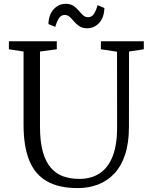

<svg xmlns="http://www.w3.org/2000/svg" viewBox="-20 -954 772 982"><path d="M377.5 8Q281.5 8 220.2 -26.8Q159 -61.5 129.8 -133.2Q100.5 -205 100.5 -315.5V-690.5L25.5 -702V-743H270.5V-702L184.5 -690.5V-307Q184.5 -229 199.2 -177.2Q214 -125.5 240.8 -95Q267.5 -64.5 304.2 -51.8Q341 -39 385 -39Q448.5 -39 491.8 -68.8Q535 -98.5 557 -156.8Q579 -215 579 -301L578.5 -689.5L496 -702V-743H715.5V-702L640 -690.5L639.5 -305Q639.5 -223.5 620.2 -164.5Q601 -105.5 565.5 -67.2Q530 -29 482.2 -10.5Q434.5 8 377.5 8ZM425.5 -809.5Q402 -809.5 386.2 -819.8Q370.5 -830 359.2 -843.5Q348 -857 337 -867.2Q326 -877.5 311 -877.5Q291.5 -877.5 280.5 -859.2Q269.5 -841 262.5 -816.5L227.5 -831Q229.5 -880 255 -907.2Q280.5 -934.5 316 -934.5Q340 -934.5 355.5 -924.2Q371 -914 382.2 -900.2Q393.5 -886.5 404.5 -876.2Q415.5 -866 430.5 -866Q450 -866 461.2 -884.2Q472.5 -902.5 479 -927.5L514 -913Q512 -862.5 486.5 -836Q461 -809.5 425.5 -809.5Z"/></svg>

Font: Merriweather 28pt Light
Style: Regular
Weight: 300
Version: Version 2.100